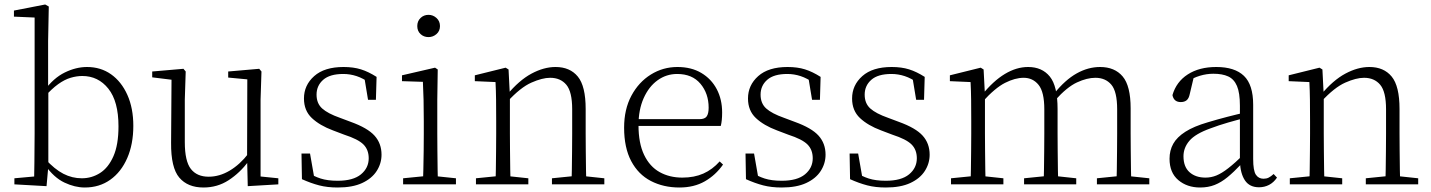

<svg xmlns="http://www.w3.org/2000/svg" viewBox="-20 -820 6364 854"><path d="M44 0V-27L132 -35Q133 -63 133 -97Q133 -131 133.5 -165Q134 -199 134 -226V-742L42 -746V-773L181 -800L197 -791L194 -637V-426L195 -416V-82V-81L187 8ZM357 14Q313 14 266.5 -8Q220 -30 181 -85H170L181 -113Q223 -67 262 -47Q301 -27 344 -27Q388 -27 425 -50.5Q462 -74 484.5 -125Q507 -176 507 -258Q507 -369 462 -425.5Q417 -482 346 -482Q321 -482 294 -474Q267 -466 238.5 -445.5Q210 -425 177 -388L167 -417H177Q218 -473 268 -497.5Q318 -522 367 -522Q428 -522 474 -489.5Q520 -457 546.5 -398Q573 -339 573 -260Q573 -179 546 -117Q519 -55 470.5 -20.5Q422 14 357 14Z M885 14Q815 14 777.5 -30Q740 -74 741 -185L743 -478L762 -463L657 -476V-502L796 -514L806 -502L802 -377V-188Q802 -103 829 -68.5Q856 -34 908 -34Q956 -34 1001.5 -61Q1047 -88 1085 -137L1104 -103H1086Q1047 -51 997 -18.5Q947 14 885 14ZM1082 8 1079 -116V-117L1080 -467L995 -475V-502L1133 -514L1143 -502L1139 -377V-35L1218 -27V0Z M1482 14Q1436 14 1399.5 4.5Q1363 -5 1323 -23L1321 -137H1359L1380 -17L1348 -18V-54Q1375 -36 1406 -26Q1437 -16 1482 -16Q1551 -16 1585.5 -44.5Q1620 -73 1620 -116Q1620 -154 1596.5 -177.5Q1573 -201 1511 -221L1461 -240Q1402 -262 1367 -295Q1332 -328 1332 -382Q1332 -441 1377.5 -481.5Q1423 -522 1508 -522Q1552 -522 1585.5 -511.5Q1619 -501 1655 -478L1652 -376H1617L1599 -485L1626 -483V-450Q1595 -472 1566 -481.5Q1537 -491 1507 -491Q1447 -491 1417.5 -465Q1388 -439 1388 -399Q1388 -360 1413 -337.5Q1438 -315 1492 -296L1540 -278Q1615 -251 1646 -216.5Q1677 -182 1677 -132Q1677 -93 1655.5 -59.5Q1634 -26 1591 -6Q1548 14 1482 14Z M1773 0V-27L1884 -38H1903L2008 -27V0ZM1861 0Q1862 -24 1863 -64.5Q1864 -105 1864.5 -149Q1865 -193 1865 -226V-281Q1865 -332 1864 -375Q1863 -418 1861 -456L1768 -459V-485L1915 -519L1927 -511L1925 -377V-226Q1925 -193 1925.5 -149Q1926 -105 1926.5 -64.5Q1927 -24 1928 0ZM1886 -655Q1865 -655 1850.5 -668.5Q1836 -682 1836 -704Q1836 -726 1850.5 -740Q1865 -754 1886 -754Q1906 -754 1921.5 -740Q1937 -726 1937 -704Q1937 -682 1921.5 -668.5Q1906 -655 1886 -655Z M2097 0V-27L2207 -38H2227L2330 -27V0ZM2184 0Q2185 -24 2185.5 -64.5Q2186 -105 2186.5 -149Q2187 -193 2187 -226V-281Q2187 -333 2186.5 -375.5Q2186 -418 2184 -455L2092 -459V-485L2229 -519L2242 -511L2248 -393V-392V-226Q2248 -193 2248.5 -149Q2249 -105 2249.5 -64.5Q2250 -24 2251 0ZM2435 0V-27L2544 -38H2565L2668 -27V0ZM2522 0Q2523 -24 2523.5 -64Q2524 -104 2524.5 -148Q2525 -192 2525 -226V-334Q2525 -412 2499 -443Q2473 -474 2427 -474Q2392 -474 2343.5 -452.5Q2295 -431 2237 -368L2227 -398H2235Q2289 -463 2344 -492.5Q2399 -522 2451 -522Q2515 -522 2550 -479.5Q2585 -437 2585 -335V-226Q2585 -192 2585.5 -148Q2586 -104 2586.5 -64Q2587 -24 2588 0Z M3002 14Q2931 14 2875 -15Q2819 -44 2787.5 -103.5Q2756 -163 2756 -252Q2756 -334 2788.5 -394.5Q2821 -455 2875 -488.5Q2929 -522 2993 -522Q3055 -522 3099.5 -495.5Q3144 -469 3168 -423.5Q3192 -378 3192 -320Q3192 -283 3186 -260H2786V-290H3091Q3115 -290 3123.5 -302.5Q3132 -315 3132 -341Q3132 -404 3095.5 -447.5Q3059 -491 2992 -491Q2944 -491 2905 -463Q2866 -435 2843 -383.5Q2820 -332 2820 -263Q2820 -183 2845 -131Q2870 -79 2914 -54.5Q2958 -30 3015 -30Q3068 -30 3108.5 -48Q3149 -66 3181 -102L3196 -88Q3163 -41 3115 -13.5Q3067 14 3002 14Z M3457 14Q3411 14 3374.5 4.5Q3338 -5 3298 -23L3296 -137H3334L3355 -17L3323 -18V-54Q3350 -36 3381 -26Q3412 -16 3457 -16Q3526 -16 3560.5 -44.5Q3595 -73 3595 -116Q3595 -154 3571.5 -177.5Q3548 -201 3486 -221L3436 -240Q3377 -262 3342 -295Q3307 -328 3307 -382Q3307 -441 3352.5 -481.5Q3398 -522 3483 -522Q3527 -522 3560.5 -511.5Q3594 -501 3630 -478L3627 -376H3592L3574 -485L3601 -483V-450Q3570 -472 3541 -481.5Q3512 -491 3482 -491Q3422 -491 3392.5 -465Q3363 -439 3363 -399Q3363 -360 3388 -337.5Q3413 -315 3467 -296L3515 -278Q3590 -251 3621 -216.5Q3652 -182 3652 -132Q3652 -93 3630.5 -59.5Q3609 -26 3566 -6Q3523 14 3457 14Z M3920 14Q3874 14 3837.5 4.5Q3801 -5 3761 -23L3759 -137H3797L3818 -17L3786 -18V-54Q3813 -36 3844 -26Q3875 -16 3920 -16Q3989 -16 4023.5 -44.5Q4058 -73 4058 -116Q4058 -154 4034.5 -177.5Q4011 -201 3949 -221L3899 -240Q3840 -262 3805 -295Q3770 -328 3770 -382Q3770 -441 3815.5 -481.5Q3861 -522 3946 -522Q3990 -522 4023.5 -511.5Q4057 -501 4093 -478L4090 -376H4055L4037 -485L4064 -483V-450Q4033 -472 4004 -481.5Q3975 -491 3945 -491Q3885 -491 3855.5 -465Q3826 -439 3826 -399Q3826 -360 3851 -337.5Q3876 -315 3930 -296L3978 -278Q4053 -251 4084 -216.5Q4115 -182 4115 -132Q4115 -93 4093.5 -59.5Q4072 -26 4029 -6Q3986 14 3920 14Z M4210 0V-27L4320 -38H4340L4443 -27V0ZM4297 0Q4298 -24 4298.5 -64.5Q4299 -105 4299.5 -149Q4300 -193 4300 -226V-282Q4300 -333 4299.5 -375.5Q4299 -418 4297 -455L4205 -459V-485L4342 -519L4355 -511L4361 -396V-393V-226Q4361 -193 4361.5 -149Q4362 -105 4362.5 -64.5Q4363 -24 4364 0ZM4535 0V-27L4644 -38H4665L4767 -27V0ZM4622 0Q4623 -24 4623.5 -64Q4624 -104 4624.5 -148Q4625 -192 4625 -226V-334Q4625 -411 4599.5 -442.5Q4574 -474 4533 -474Q4495 -474 4450.5 -451.5Q4406 -429 4350 -367L4339 -398H4348Q4398 -460 4449.5 -491Q4501 -522 4553 -522Q4615 -522 4649.5 -479.5Q4684 -437 4684 -335V-226Q4684 -192 4684.5 -148Q4685 -104 4685.5 -64Q4686 -24 4687 0ZM4859 0V-27L4968 -38H4988L5092 -27V0ZM4945 0Q4947 -24 4947.5 -64Q4948 -104 4948.5 -148Q4949 -192 4949 -226V-334Q4949 -413 4923 -443.5Q4897 -474 4852 -474Q4815 -474 4770.5 -453.5Q4726 -433 4673 -374L4661 -404H4669Q4718 -465 4769 -493.5Q4820 -522 4873 -522Q4938 -522 4973.5 -480Q5009 -438 5009 -338V-226Q5009 -192 5009.5 -148Q5010 -104 5010.5 -64Q5011 -24 5012 0Z M5318 14Q5260 14 5221 -19Q5182 -52 5182 -114Q5182 -151 5198.5 -180.5Q5215 -210 5252.5 -234Q5290 -258 5352 -276Q5395 -289 5439.5 -300.5Q5484 -312 5524 -321V-297Q5484 -287 5442.5 -275Q5401 -263 5364 -249Q5297 -225 5270.5 -194Q5244 -163 5244 -125Q5244 -78 5271 -54Q5298 -30 5342 -30Q5367 -30 5390.5 -39.5Q5414 -49 5443.5 -72Q5473 -95 5513 -134L5519 -89H5500Q5468 -55 5440 -32Q5412 -9 5383 2.5Q5354 14 5318 14ZM5580 13Q5538 13 5517.5 -17.5Q5497 -48 5495 -102V-106V-350Q5495 -407 5482 -437.5Q5469 -468 5443 -480Q5417 -492 5377 -492Q5347 -492 5317 -483Q5287 -474 5255 -454L5291 -482L5272 -402Q5268 -382 5258 -374Q5248 -366 5232 -366Q5201 -366 5195 -397Q5212 -456 5263 -489Q5314 -522 5390 -522Q5472 -522 5513 -482.5Q5554 -443 5554 -354V-113Q5554 -61 5566 -43Q5578 -25 5600 -25Q5613 -25 5623 -30Q5633 -35 5645 -46L5660 -30Q5645 -8 5624.5 2.5Q5604 13 5580 13Z M5717 0V-27L5827 -38H5847L5950 -27V0ZM5804 0Q5805 -24 5805.5 -64.5Q5806 -105 5806.5 -149Q5807 -193 5807 -226V-281Q5807 -333 5806.5 -375.5Q5806 -418 5804 -455L5712 -459V-485L5849 -519L5862 -511L5868 -393V-392V-226Q5868 -193 5868.5 -149Q5869 -105 5869.5 -64.5Q5870 -24 5871 0ZM6055 0V-27L6164 -38H6185L6288 -27V0ZM6142 0Q6143 -24 6143.5 -64Q6144 -104 6144.5 -148Q6145 -192 6145 -226V-334Q6145 -412 6119 -443Q6093 -474 6047 -474Q6012 -474 5963.5 -452.5Q5915 -431 5857 -368L5847 -398H5855Q5909 -463 5964 -492.5Q6019 -522 6071 -522Q6135 -522 6170 -479.5Q6205 -437 6205 -335V-226Q6205 -192 6205.5 -148Q6206 -104 6206.5 -64Q6207 -24 6208 0Z"/></svg>

Font: Noto Serif KR ExtraLight
Style: Regular
Weight: 200
Designer: Ryoko NISHIZUKA 西塚涼子 (kana & ideographs); Frank Grießhammer (Latin, Greek & Cyrillic); Wenlong ZHANG 张文龙 (bopomofo); San
Foundry: Adobe
Version: Version 2.002-H1;hotconv 1.1.0;makeotfexe 2.6.0